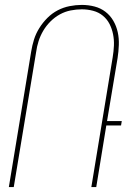

<svg xmlns="http://www.w3.org/2000/svg" viewBox="-20 -762 540 782"><path d="M16 0 107 -552Q111 -577 118.5 -601Q126 -625 140 -647.5Q154 -670 173 -689Q192 -708 215 -720Q238 -732 263.5 -737Q289 -742 313 -742Q340 -742 365 -735.5Q390 -729 409.5 -714Q429 -699 441.5 -677.5Q454 -656 459.5 -631Q465 -606 464 -579Q463 -552 459 -526L416 -269H476L473 -251H413L372 0H352L439 -529Q443 -553 444 -576.5Q445 -600 440.5 -622.5Q436 -645 426 -664.5Q416 -684 399 -698Q382 -712 359.5 -718Q337 -724 313 -724Q291 -724 268 -719.5Q245 -715 224 -703.5Q203 -692 185.5 -674.5Q168 -657 156 -636.5Q144 -616 137 -594Q130 -572 127 -549L36 0Z"/></svg>

Font: Iosevka Term Curly Th Obl
Style: Regular
Weight: 100
Italic angle: -9°
Designer: Belleve Invis
Foundry: Belleve Invis
Version: Version 32.3.0